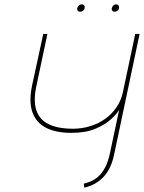

<svg xmlns="http://www.w3.org/2000/svg" viewBox="-20 -856 662 883"><path d="M356 -836Q349 -836 343 -831Q337 -826 335 -818Q334 -811 337.5 -806.5Q341 -802 348 -802Q356 -802 362 -806.5Q368 -811 369 -818Q371 -826 367.5 -831Q364 -836 356 -836ZM514 -836Q507 -836 501.5 -831Q496 -826 494 -818Q493 -811 496.5 -806.5Q500 -802 507 -802Q514 -802 520 -806.5Q526 -811 527 -818Q529 -826 525 -831Q521 -836 514 -836ZM505 -146 622 -700H602L545 -431Q536 -391 514 -360Q492 -329 461 -307.5Q430 -286 392.5 -275Q355 -264 316 -264Q246 -264 203.5 -285Q161 -306 147 -349.5Q133 -393 147 -459L198 -700H179L128 -465Q112 -390 128.5 -341.5Q145 -293 190.5 -269Q236 -245 308 -245Q374 -245 419 -264Q464 -283 491 -308Q518 -333 528 -351L486 -153Q477 -111 463 -85Q449 -59 432 -44Q415 -29 397.5 -22Q380 -15 365 -11L368 7Q423 -6 457.5 -44Q492 -82 505 -146Z"/></svg>

Font: Advent Pro Thin
Style: Italic
Weight: 250
Italic angle: -12°
Version: Version 3.000